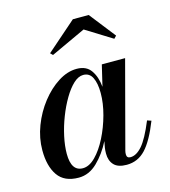

<svg xmlns="http://www.w3.org/2000/svg" viewBox="-106 -777 772 872"><g transform="rotate(-15 280.0 -341.0)"><path d="M352 -634.5 188 -558.5 177 -569.5 317 -692H391.5L487.5 -569.5L476 -557.5ZM542.5 -154.5Q508.5 -68 472 -29Q435.5 10 383 10Q342 10 323.2 -10Q304.5 -30 304.5 -63.5Q304.5 -79.5 306.5 -91.5L312 -120.5Q284.5 -66 245.2 -28Q206 10 157.5 10Q90 10 59.5 -34Q29 -78 29 -152.5Q29 -210 50.5 -266.2Q72 -322.5 108 -368.5Q144 -414.5 187.5 -442.2Q231 -470 275 -470Q320 -470 341.5 -439.2Q363 -408.5 367.5 -361L391 -460H500.5L392.5 -53Q390.5 -45 390.5 -37Q390.5 -19 408 -19Q436 -19 463.5 -50.5Q491 -82 523.5 -161ZM352.5 -336Q352.5 -381.5 339.2 -408.5Q326 -435.5 296.5 -435.5Q273.5 -435.5 250.2 -413.8Q227 -392 205.8 -356Q184.5 -320 167.8 -276.8Q151 -233.5 141.5 -189.5Q132 -145.5 132 -108.5Q132 -26.5 186.5 -26.5Q216.5 -26.5 246 -56.2Q275.5 -86 299.5 -133.5Q323.5 -181 338 -234.5Q352.5 -288 352.5 -336Z"/></g></svg>

Font: Bodoni* 11pt Medium
Style: Italic
Weight: 500
Italic angle: -13°
Version: Version 2.3